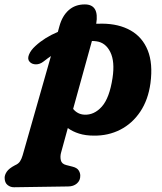

<svg xmlns="http://www.w3.org/2000/svg" viewBox="-90 -586 716 848"><path d="M102.5 -314.5Q86 -301.5 68.5 -301.8Q51 -302 41 -313Q30 -324.5 37.8 -344.2Q45.5 -364 66.5 -383Q107 -420.5 165.5 -445L172.5 -470.5Q185 -516 213.5 -541.2Q242 -566.5 284.5 -566.5Q349 -566.5 335 -481Q348 -481.5 361.5 -481.5Q435 -481 487 -451.5Q539 -422 562.5 -363.8Q586 -305.5 574.5 -218.5Q564.5 -145 529.5 -92.8Q494.5 -40.5 441.2 -13.2Q388 14 324 13Q288 13 259.2 4Q230.5 -5 209.5 -20.5L179.5 89Q175 106 178.8 122Q182.5 138 202.5 143L230 150Q250 155 257.2 166.2Q264.5 177.5 264.5 189.5Q265 211 249.8 224.2Q234.5 237.5 211 237.5L-27.5 241Q-43.5 241.5 -56.5 231.2Q-69.5 221 -69.5 199Q-69.5 186.5 -60 172.2Q-50.5 158 -24 144Q-8.5 137.5 -1.5 126.5Q5.5 115.5 10 100L135 -338.5Q119 -327.5 102.5 -314.5ZM283 -79.5Q326 -77.5 359.8 -115.2Q393.5 -153 407 -241.5Q418 -314 397.2 -356Q376.5 -398 336 -403.5Q326 -405 316 -405L233 -105Q252.5 -81 283 -79.5Z"/></svg>

Font: Fraunces 9pt S100
Style: Bold Italic
Weight: 700
Italic angle: -16°
Version: Version 1.000; ttfautohint (v1.8.3)